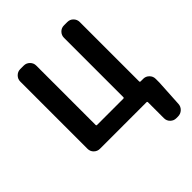

<svg xmlns="http://www.w3.org/2000/svg" viewBox="-255 -892 1261 1261"><g transform="rotate(-45 375.5 -261.5)"><path d="M643.6 -128.9Q643.6 -122.1 651.4 -122.1H674.8Q698.2 -122.1 715.3 -105Q732.4 -87.9 732.4 -64.5V-30.3L721.7 157.2Q720.7 181.6 703.1 198.2Q685.5 214.8 661.1 214.8H645.5Q622.1 214.8 605 198.2Q587.9 181.6 587.9 157.2V9.8Q587.9 2 581.1 2H148.4Q125 2 107.9 -14.6Q90.8 -31.2 90.8 -55.7V-680.7Q90.8 -704.1 107.9 -721.2Q125 -738.3 148.4 -738.3H181.6Q205.1 -738.3 222.2 -721.2Q239.3 -704.1 239.3 -680.7V-128.9Q239.3 -122.1 246.1 -122.1H489.3Q497.1 -122.1 497.1 -128.9V-680.7Q497.1 -704.1 513.7 -721.2Q530.3 -738.3 554.7 -738.3H585.9Q610.4 -738.3 627 -721.2Q643.6 -704.1 643.6 -680.7Z"/></g></svg>

Font: Gen Jyuu Gothic Bold
Style: Bold
Weight: 700
Designer: [Source Han Sans]
Ryoko NISHIZUKA  (kana & ideographs); Paul D. Hunt (Latin, Greek & Cyrillic); Wenlong ZHANG  (bopomofo
Version: Version 1.002.20150607